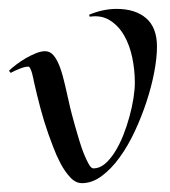

<svg xmlns="http://www.w3.org/2000/svg" viewBox="-30 -394 383 432"><path d="M323.2 -289.1Q323.2 -264.2 317.1 -231.9Q311 -199.7 299.8 -165.5Q288.6 -131.3 273.2 -98.4Q257.8 -65.4 239 -39.6Q220.2 -13.7 198.7 2.2Q177.2 18.1 154.3 18.1Q140.1 18.1 127.9 4.9Q115.7 -8.3 106.2 -26.4Q96.7 -44.4 89.8 -63Q83 -81.5 79.1 -91.8Q68.8 -121.1 61 -150.4Q53.2 -179.7 46.4 -210Q45.9 -211.9 44.9 -217.5Q43.9 -223.1 42.2 -229Q40.5 -234.9 38.3 -239.5Q36.1 -244.1 34.2 -244.1Q29.8 -244.1 24.2 -242.7Q18.6 -241.2 13.2 -239Q7.8 -236.8 2.7 -234.4Q-2.4 -231.9 -5.9 -230L-9.8 -234.9Q-3.9 -240.7 6.3 -248.5Q16.6 -256.3 27.8 -262.9Q39.1 -269.5 50.8 -274.2Q62.5 -278.8 71.3 -278.8Q83 -278.8 91.1 -268.8Q99.1 -258.8 105.2 -241.9Q111.3 -225.1 116.5 -202.1Q121.6 -179.2 127.4 -153.8Q128.4 -149.9 131.3 -138.2Q134.3 -126.5 138.7 -111.1Q143.1 -95.7 148.2 -78.6Q153.3 -61.5 158.9 -47.6Q164.6 -33.7 169.9 -24.4Q175.3 -15.1 180.2 -15.1Q193.8 -15.1 205.8 -25.1Q217.8 -35.2 228.3 -51.8Q238.8 -68.4 247.1 -89.1Q255.4 -109.9 261.2 -131.3Q267.1 -152.8 270.3 -172.9Q273.4 -192.9 273.4 -208Q273.4 -236.3 267.6 -264.4Q261.7 -292.5 249.3 -314.2Q236.8 -335.9 217.5 -348.1Q198.2 -360.4 171.9 -356.4L170.4 -360.8Q185.5 -367.2 201.2 -370.6Q216.8 -374 232.4 -374Q274.4 -374 298.8 -353Q323.2 -332 323.2 -289.1Z"/></svg>

Font: Montez
Style: Regular
Weight: 400
Designer: Astigmatic (AOETI)
Foundry: Astigmatic (AOETI)
Version: Version 1.000